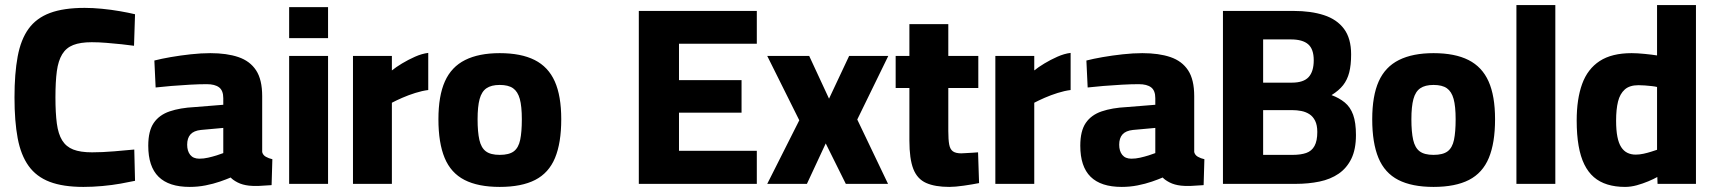

<svg xmlns="http://www.w3.org/2000/svg" viewBox="-20 -723 6739 755"><path d="M308 12Q228 12 175.5 -8Q123 -28 92.5 -70.5Q62 -113 49.5 -179.5Q37 -246 37 -340Q37 -434 49.5 -501Q62 -568 92.5 -610Q123 -652 176.5 -672Q230 -692 313 -692Q345 -692 381 -688.5Q417 -685 451.5 -679Q486 -673 511 -667L507 -543Q487 -546 458 -549Q429 -552 398.5 -554.5Q368 -557 341 -557Q296 -557 268 -546Q240 -535 224.5 -509.5Q209 -484 203.5 -443Q198 -402 198 -340Q198 -279 203.5 -237.5Q209 -196 224.5 -171Q240 -146 268 -135Q296 -124 342 -124Q382 -124 429.5 -128Q477 -132 508 -135L511 -12Q488 -7 454.5 -1Q421 5 382.5 8.5Q344 12 308 12Z M726 12Q644 12 603.5 -28Q563 -68 563 -150Q563 -208 584.5 -239.5Q606 -271 647 -285Q688 -299 746 -302L858 -311V-337Q858 -367 841.5 -379.5Q825 -392 793 -392Q764 -392 727 -390Q690 -388 654 -385Q618 -382 592 -379L587 -485Q614 -492 651.5 -498.5Q689 -505 730 -509.5Q771 -514 807 -514Q872 -514 917.5 -498.5Q963 -483 987 -446.5Q1011 -410 1011 -345V-125Q1014 -113 1025.5 -106.5Q1037 -100 1051 -97L1048 5Q1025 7 999.5 8Q974 9 959 7Q933 4 914.5 -5.5Q896 -15 887 -25Q871 -18 845 -9Q819 0 788.5 6Q758 12 726 12ZM764 -99Q781 -99 798.5 -103Q816 -107 832 -112Q848 -117 858 -121V-220L770 -212Q742 -209 729 -194.5Q716 -180 716 -154Q716 -129 728 -114Q740 -99 764 -99Z M1117 0V-503H1270V0ZM1117 -573V-695H1270V-573Z M1368 0V-503H1521V-446Q1537 -459 1561 -473.5Q1585 -488 1612 -500Q1639 -512 1664 -515V-369Q1640 -366 1613 -357.5Q1586 -349 1562 -338.5Q1538 -328 1521 -319V0Z M1945 12Q1860 12 1806.5 -15.5Q1753 -43 1728.5 -102Q1704 -161 1704 -254Q1704 -346 1729.5 -403Q1755 -460 1809 -487Q1863 -514 1945 -514Q2029 -514 2082.5 -487Q2136 -460 2161.5 -403Q2187 -346 2187 -254Q2187 -161 2162.5 -102Q2138 -43 2084.5 -15.5Q2031 12 1945 12ZM1945 -114Q1982 -114 2000.5 -128Q2019 -142 2025.5 -173Q2032 -204 2032 -254Q2032 -305 2024 -334Q2016 -363 1997.5 -376Q1979 -389 1945 -389Q1912 -389 1893 -376Q1874 -363 1866 -333.5Q1858 -304 1858 -254Q1858 -204 1865 -173Q1872 -142 1890.5 -128Q1909 -114 1945 -114Z M2492 0V-680H2956V-551H2650V-408H2896V-280H2650V-130H2956V0Z M2997 0 3123 -250 2997 -503H3162L3240 -335L3319 -503H3473L3351 -253L3472 0H3306L3227 -159L3153 0Z M3713 12Q3657 12 3622 -3.5Q3587 -19 3571.5 -58.5Q3556 -98 3556 -170V-377H3502V-503H3556V-628H3709V-503H3827V-377H3709V-208Q3709 -174 3712.5 -155Q3716 -136 3727 -128Q3738 -120 3760 -120Q3766 -120 3779 -121Q3792 -122 3805.5 -122.5Q3819 -123 3826 -124L3830 -3Q3805 2 3770.5 7Q3736 12 3713 12Z M3894 0V-503H4047V-446Q4063 -459 4087 -473.5Q4111 -488 4138 -500Q4165 -512 4190 -515V-369Q4166 -366 4139 -357.5Q4112 -349 4088 -338.5Q4064 -328 4047 -319V0Z M4391 12Q4309 12 4268.5 -28Q4228 -68 4228 -150Q4228 -208 4249.5 -239.5Q4271 -271 4312 -285Q4353 -299 4411 -302L4523 -311V-337Q4523 -367 4506.5 -379.5Q4490 -392 4458 -392Q4429 -392 4392 -390Q4355 -388 4319 -385Q4283 -382 4257 -379L4252 -485Q4279 -492 4316.5 -498.5Q4354 -505 4395 -509.5Q4436 -514 4472 -514Q4537 -514 4582.5 -498.5Q4628 -483 4652 -446.5Q4676 -410 4676 -345V-125Q4679 -113 4690.5 -106.5Q4702 -100 4716 -97L4713 5Q4690 7 4664.5 8Q4639 9 4624 7Q4598 4 4579.5 -5.5Q4561 -15 4552 -25Q4536 -18 4510 -9Q4484 0 4453.5 6Q4423 12 4391 12ZM4429 -99Q4446 -99 4463.5 -103Q4481 -107 4497 -112Q4513 -117 4523 -121V-220L4435 -212Q4407 -209 4394 -194.5Q4381 -180 4381 -154Q4381 -129 4393 -114Q4405 -99 4429 -99Z M4789 0V-680H5067Q5135 -680 5186 -663.5Q5237 -647 5265 -609.5Q5293 -572 5293 -509Q5293 -467 5285.5 -438Q5278 -409 5261.5 -388Q5245 -367 5216 -349Q5246 -338 5268 -320Q5290 -302 5301 -271.5Q5312 -241 5312 -192Q5312 -136 5294 -99Q5276 -62 5244 -40Q5212 -18 5168.5 -9Q5125 0 5075 0ZM4947 -114H5063Q5095 -114 5116.5 -121.5Q5138 -129 5149 -149Q5160 -169 5160 -204Q5160 -231 5151.5 -248Q5143 -265 5129 -274Q5115 -283 5097.5 -286.5Q5080 -290 5061 -290H4947ZM4947 -398H5060Q5106 -398 5126 -420Q5146 -442 5146 -486Q5146 -530 5124 -549Q5102 -568 5056 -568H4947Z M5617 12Q5532 12 5478.5 -15.5Q5425 -43 5400.5 -102Q5376 -161 5376 -254Q5376 -346 5401.5 -403Q5427 -460 5481 -487Q5535 -514 5617 -514Q5701 -514 5754.5 -487Q5808 -460 5833.5 -403Q5859 -346 5859 -254Q5859 -161 5834.5 -102Q5810 -43 5756.5 -15.5Q5703 12 5617 12ZM5617 -114Q5654 -114 5672.5 -128Q5691 -142 5697.5 -173Q5704 -204 5704 -254Q5704 -305 5696 -334Q5688 -363 5669.5 -376Q5651 -389 5617 -389Q5584 -389 5565 -376Q5546 -363 5538 -333.5Q5530 -304 5530 -254Q5530 -204 5537 -173Q5544 -142 5562.5 -128Q5581 -114 5617 -114Z M5943 0V-703H6096V0Z M6370 12Q6332 12 6301 2.5Q6270 -7 6247.5 -26.5Q6225 -46 6210 -76.5Q6195 -107 6187.5 -150Q6180 -193 6180 -249Q6180 -334 6201.5 -393Q6223 -452 6270.5 -483Q6318 -514 6396 -514Q6418 -514 6448 -511Q6478 -508 6496 -505V-703H6649V0H6498L6497 -27Q6483 -19 6461.5 -10Q6440 -1 6416.5 5.5Q6393 12 6370 12ZM6412 -115Q6427 -115 6443 -118.5Q6459 -122 6473 -126.5Q6487 -131 6496 -134V-381Q6488 -383 6475 -384.5Q6462 -386 6448 -387Q6434 -388 6423 -388Q6388 -388 6369 -371Q6350 -354 6342.5 -323.5Q6335 -293 6335 -249Q6335 -211 6340 -185.5Q6345 -160 6355 -144.5Q6365 -129 6379.5 -122Q6394 -115 6412 -115Z"/></svg>

Font: Cairo ExtraBold
Style: Regular
Weight: 800
Designer: Mohamed Gaber, Accademia di Belle Arti di Urbino
Foundry: Kief Type Foundry, Accademia di Belle Arti di Urbino
Version: Version 3.117